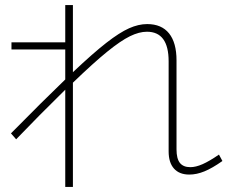

<svg xmlns="http://www.w3.org/2000/svg" viewBox="-20 -734 904 760"><path d="M647.5 -134.8V-491.2Q647.5 -608.4 561.5 -608.4Q530.8 -608.4 494.4 -590.6Q458 -572.8 404.3 -529.3Q350.6 -485.8 268.6 -406.7V5.9H238.3V-378.9Q130.9 -273.4 43.9 -182.6L23.4 -206.1Q150.4 -335 238.3 -419.4V-538.1H25.4V-566.4H238.3V-713.9H268.6V-448.2Q348.1 -523.4 400.9 -564.5Q453.6 -605.5 491 -622.1Q528.3 -638.7 562.5 -638.7Q619.6 -638.7 649.2 -601.8Q678.7 -564.9 678.7 -495.1V-142.6Q678.7 -106 692.1 -89.1Q705.6 -72.3 733.4 -72.3Q754.9 -72.3 782 -84.2Q809.1 -96.2 846.7 -122.1L860.4 -96.7Q820.3 -68.4 789.3 -55.7Q758.3 -43 729.5 -43Q689.9 -43 668.7 -66.7Q647.5 -90.3 647.5 -134.8Z"/></svg>

Font: Pretendard GOV Thin
Style: Regular
Weight: 100
Designer: Base glyphs from Inter by Rasmus Andersson; Hangeul glyphs from Noto Sans CJK(Source Han Sans) by Jang Soo-young and Kan
Foundry: Kil Hyung-jin
Version: Version 1.309